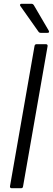

<svg xmlns="http://www.w3.org/2000/svg" viewBox="-20 -997 280 1017"><path d="M102 -9Q101 0 91 0H42Q37 0 34.5 -3Q32 -6 33 -11L163 -754Q165 -763 174 -763H223Q228 -763 230.5 -760Q233 -757 232 -752ZM196 -823Q188 -823 184 -829L88 -965Q86 -967 86 -971Q86 -973 88 -975Q90 -977 94 -977H147Q154 -977 159 -970L238 -835Q240 -831 240 -829Q240 -823 231 -823Z"/></svg>

Font: Open Sauce Two Light Italic
Style: Regular
Weight: 300
Italic angle: -10°
Designer: Alfredo Marco Pradil
Foundry: Creative Sauce Fz LLC
Version: Version 1.477